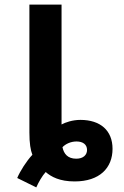

<svg xmlns="http://www.w3.org/2000/svg" viewBox="-20 -780 540 836"><path d="M55 -5 138 36C147 15 164 -15 179 -31C203 -10 240 10 305 10C414 10 470 -49 470 -132C470 -212 417 -258 330 -258C296 -258 264 -247 248 -238V-760H108V-203C108 -156 113 -126 121 -106C96 -80 67 -34 55 -5ZM312 -89C275 -89 258 -110 252 -139C265 -153 288 -164 313 -164C341 -164 359 -151 359 -127C359 -105 342 -89 312 -89Z"/></svg>

Font: Noto Sans Mono ExtraCondensed ExtraBold
Style: Regular
Weight: 800
Width: 2
Designer: Monotype Design Team
Foundry: Monotype Imaging Inc.
Version: Version 2.014